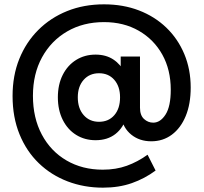

<svg xmlns="http://www.w3.org/2000/svg" viewBox="-20 -702 941 886"><path d="M455 164Q368 164 292 135Q216 106 159 51Q102 -4 70 -82.5Q38 -161 38 -259Q38 -353 69 -430Q100 -507 156.5 -563.5Q213 -620 290 -651Q367 -682 460 -682Q548 -682 621 -654Q694 -626 747.5 -574.5Q801 -523 830.5 -452.5Q860 -382 860 -298Q860 -222 837 -166.5Q814 -111 773 -80.5Q732 -50 678 -50Q624 -50 586 -80.5Q548 -111 539 -164H565Q549 -112 512.5 -83.5Q476 -55 421 -55Q371 -55 331.5 -79.5Q292 -104 269.5 -149Q247 -194 247 -253Q247 -312 269.5 -356.5Q292 -401 331.5 -425.5Q371 -450 421 -450Q469 -450 503 -427.5Q537 -405 557 -365L537 -342V-441H626V-205Q626 -170 644.5 -153Q663 -136 687 -136Q720 -136 744 -173.5Q768 -211 768 -288Q768 -380 729 -450Q690 -520 620.5 -560Q551 -600 460 -600Q364 -600 290 -557Q216 -514 174 -437.5Q132 -361 132 -260Q132 -158 173 -81Q214 -4 287 38.5Q360 81 454 81Q515 81 565 63Q615 45 661 12L698 85Q648 122 588.5 143Q529 164 455 164ZM437 -140Q481 -140 507.5 -170.5Q534 -201 534 -253Q534 -303 507.5 -333.5Q481 -364 437 -364Q393 -364 366 -333.5Q339 -303 339 -253Q339 -202 366 -171Q393 -140 437 -140Z"/></svg>

Font: SUSE SemiBold
Style: Regular
Weight: 600
Designer: Rene Bieder
Foundry: SUSE
Version: Version 1.000